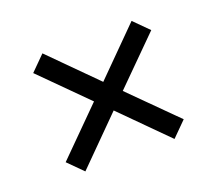

<svg xmlns="http://www.w3.org/2000/svg" viewBox="-76 -677 671 593"><g transform="rotate(-20 259.0 -380.0)"><path d="M112.5 -186 65 -233.5 211.5 -380 65 -526.5 112.5 -574 259 -427 405.5 -574 453 -526.5 306 -380 453 -233.5 405.5 -186 259 -333Z"/></g></svg>

Font: Encode Sans SC Expanded
Style: Regular
Weight: 400
Width: 7
Designer: Multiple Designers
Foundry: Impallari Type
Version: Version 3.002